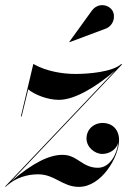

<svg xmlns="http://www.w3.org/2000/svg" viewBox="-69 -719 516 749"><path d="M340 -606C372 -615.5 384.5 -654 369 -678.5C355 -700.5 314 -711 289 -677L201.5 -556L202.5 -554.5ZM-38.5 2H-38C-6.5 -25 36 -39 79.5 -39C145.5 -39 174 10 239 10C327.5 10 395.5 -107.5 395.5 -172.5C395.5 -217.5 365 -239.5 331 -239.5C299.5 -239.5 268.5 -217 268.5 -178.5C268.5 -144.5 301 -118.5 330 -118.5C357 -118.5 384 -134.5 392 -161.5C388 -119.5 360.5 -64.5 313 -64.5C251 -64.5 233.5 -115 175 -115C124 -115 61.5 -85.5 -25 -12L407 -467.5L404.5 -469.5C369 -437.5 273.5 -430.5 225.5 -430.5C179.5 -430.5 114.5 -439 61 -469.5L12.5 -265H15.5L41 -370.5C67 -349 117 -329.5 161 -329.5C225.5 -329.5 311.5 -384.5 380.5 -444L-49 8.5L-47 7L-48.5 8.5L-47 10C-44 7.5 -41.5 4.5 -38.5 2Z"/></svg>

Font: Bodoni* 72pt Medium
Style: Italic
Weight: 500
Italic angle: -13°
Version: Version 2.3